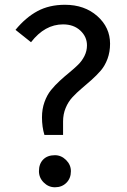

<svg xmlns="http://www.w3.org/2000/svg" viewBox="-20 -772 531 804"><path d="M109.9 -595.2 44.9 -647Q87.4 -698.7 136.7 -725.3Q186 -752 252 -752Q334 -752 387.5 -704.6Q440.9 -657.2 440.9 -588.9Q440.9 -554.7 430.2 -525.6Q419.4 -496.6 401.9 -476.3Q384.3 -456.1 363.5 -437.5Q342.8 -418.9 321.8 -401.4Q300.8 -383.8 283.2 -364.7Q265.6 -345.7 254.9 -319.8Q244.1 -293.9 244.1 -263.2V-207H166Q155.8 -240.2 155.8 -280.8Q155.8 -315.4 166.3 -344.7Q176.8 -374 193.4 -394.5Q210 -415 230 -433.3Q250 -451.7 270 -468Q290 -484.4 306.6 -500.5Q323.2 -516.6 333.7 -537.6Q344.2 -558.6 344.2 -582Q344.2 -618.2 316.4 -644Q288.6 -669.9 244.1 -669.9Q167.5 -669.9 109.9 -595.2ZM143.1 -55.2Q143.1 -85.9 160.9 -104Q178.7 -122.1 210 -122.1Q236.3 -122.1 256.6 -102.1Q276.9 -82 276.9 -55.2Q276.9 -25.4 258.1 -6.6Q239.3 12.2 210 12.2Q183.1 12.2 163.1 -7.8Q143.1 -27.8 143.1 -55.2Z"/></svg>

Font: ABeeZee
Style: Regular
Weight: 400
Designer: Anja Meiners
Foundry: Anja Meiners
Version: Version 1.002